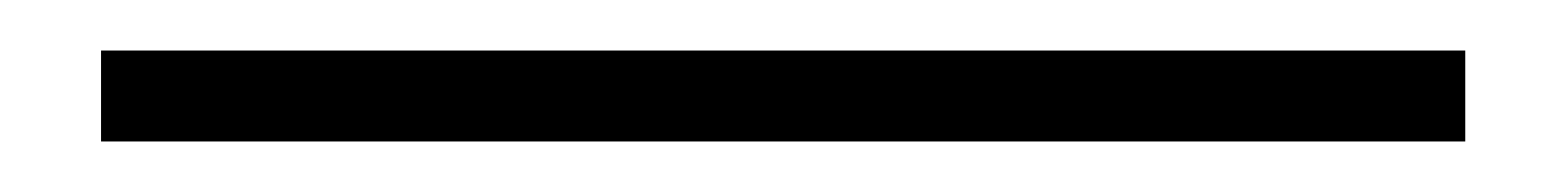

<svg xmlns="http://www.w3.org/2000/svg" viewBox="-20 51 620 76"><path d="M20 107V71H560V107Z"/></svg>

Font: Kalnia
Style: Regular
Weight: 400
Designer: Frida Medrano
Foundry: Frida Medrano
Version: Version 1.105